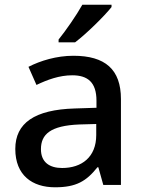

<svg xmlns="http://www.w3.org/2000/svg" viewBox="-20 -786 614 816"><path d="M454 -756V-766H330C305 -721 259 -655 229 -618V-606H299C347 -642 425 -719 454 -756ZM292 -549C220 -549 152 -528 101 -502L135 -425C181 -447 232 -466 287 -466C352 -466 390 -437 390 -358V-328L298 -325C127 -320 45 -263 45 -153C45 -41 117 10 214 10C304 10 347 -16 394 -75H398L419 0H494V-365C494 -491 427 -549 292 -549ZM317 -257 389 -259V-212C389 -118 327 -72 244 -72C191 -72 154 -96 154 -152C154 -215 194 -252 317 -257Z"/></svg>

Font: Noto Sans Malayalam Medium
Style: Regular
Weight: 500
Designer: Jelle Bosma - Monotype Design Team
Foundry: Monotype Imaging Inc.
Version: Version 2.104